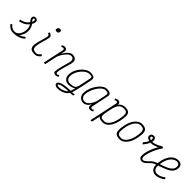

<svg xmlns="http://www.w3.org/2000/svg" viewBox="389 -2634 4622 4622"><g transform="rotate(45 2700.0 -322.5)"><path d="M217 14Q150 14 98 -16.5Q46 -47 16 -98L60 -118Q83 -79 123.5 -55.5Q164 -32 207 -32Q267 -32 308.5 -67.5Q350 -103 371.5 -161.5Q393 -220 393 -288Q393 -324 382.5 -360.5Q372 -397 355 -421Q330 -386 291.5 -357.5Q253 -329 207.5 -310.5Q162 -292 116 -286L107 -332Q171 -339 230.5 -374Q290 -409 324 -461Q297 -487 282 -515Q267 -543 267 -562Q267 -593 285.5 -612.5Q304 -632 338 -632Q374 -632 394.5 -612Q415 -592 415 -559Q415 -540 407 -513.5Q399 -487 382 -464Q410 -430 426.5 -379.5Q443 -329 443 -282Q443 -214 420.5 -155.5Q398 -97 356 -53Q379 -61 405.5 -73Q432 -85 456 -100Q480 -115 493 -130L524 -98Q495 -65 446.5 -39.5Q398 -14 339 0Q280 14 217 14ZM349 -497Q360 -516 363.5 -530Q367 -544 367 -555Q367 -572 360.5 -581.5Q354 -591 340 -591Q328 -591 321.5 -583.5Q315 -576 315 -563Q315 -547 324 -531.5Q333 -516 349 -497Z M938 14Q863 14 822 -12Q781 -38 775 -98.5Q769 -159 797 -262L861 -493Q866 -522 858.5 -543Q851 -564 814 -572L826 -618Q876 -608 898.5 -579.5Q921 -551 913 -506L847 -262Q824 -176 827 -125.5Q830 -75 858 -53.5Q886 -32 938 -32Q963 -32 982.5 -39Q1002 -46 1020.5 -62.5Q1039 -79 1060 -108L1100 -80Q1073 -45 1048.5 -24Q1024 -3 998 5.5Q972 14 938 14ZM934 -747Q900 -747 889.5 -759Q879 -771 886 -802Q893 -830 906.5 -840.5Q920 -851 948 -851Q983 -851 993 -839.5Q1003 -828 996 -796Q990 -768 976.5 -757.5Q963 -747 934 -747Z M1716 -53 1740 -16Q1726 -3 1702 5.5Q1678 14 1652 14Q1620 14 1600.5 -2Q1581 -18 1581 -44Q1581 -72 1591.5 -126.5Q1602 -181 1620.5 -253Q1639 -325 1663 -405Q1693 -503 1673 -544.5Q1653 -586 1600 -586Q1570 -586 1538.5 -566.5Q1507 -547 1477.5 -514Q1448 -481 1422.5 -442Q1397 -403 1379 -362.5Q1361 -322 1354 -288L1293 0H1242L1356 -533Q1357 -538 1357.5 -543.5Q1358 -549 1358 -553Q1358 -568 1348 -577Q1338 -586 1321 -586Q1311 -586 1298 -580.5Q1285 -575 1275 -565L1251 -602Q1265 -616 1289.5 -624Q1314 -632 1339 -632Q1360 -632 1377.5 -621.5Q1395 -611 1404.5 -590.5Q1414 -570 1407 -540L1387 -448Q1430 -528 1486.5 -580Q1543 -632 1601 -632Q1686 -632 1719.5 -577.5Q1753 -523 1713 -401Q1689 -327 1671 -260.5Q1653 -194 1643 -143Q1633 -92 1633 -65Q1633 -50 1643.5 -41Q1654 -32 1670 -32Q1681 -32 1693.5 -37.5Q1706 -43 1716 -53Z M1915 206Q1867 206 1837.5 186.5Q1808 167 1808 136Q1808 100 1852.5 74Q1897 48 1979.5 34Q2062 20 2175 20Q2190 -4 2200 -42Q2210 -80 2215 -108Q2207 -90 2176.5 -76Q2146 -62 2107.5 -54Q2069 -46 2035 -46Q1959 -46 1913 -93.5Q1867 -141 1867 -219Q1867 -280 1887.5 -340Q1908 -400 1943.5 -452.5Q1979 -505 2023.5 -545.5Q2068 -586 2116 -609Q2164 -632 2209 -632Q2272 -632 2313 -614.5Q2354 -597 2354 -545Q2354 -535 2348.5 -501.5Q2343 -468 2333.5 -420Q2324 -372 2312 -316.5Q2300 -261 2287 -206Q2274 -151 2262.5 -103.5Q2251 -56 2241.5 -23Q2232 10 2227 20Q2249 20 2268.5 19Q2288 18 2313 11L2303 56Q2278 63 2251.5 64Q2225 65 2205 65Q2180 107 2135.5 139Q2091 171 2034 188.5Q1977 206 1915 206ZM1927 160Q1989 160 2050.5 134Q2112 108 2149 65Q2062 67 1996.5 77Q1931 87 1894.5 102Q1858 117 1858 136Q1858 146 1877 153Q1896 160 1927 160ZM2035 -92Q2094 -92 2135 -100.5Q2176 -109 2201.5 -136.5Q2227 -164 2239 -219Q2271 -365 2287.5 -444.5Q2304 -524 2304 -540Q2304 -563 2294 -572.5Q2284 -582 2263.5 -584Q2243 -586 2209 -586Q2173 -586 2132.5 -565Q2092 -544 2054 -507.5Q2016 -471 1985 -424Q1954 -377 1935.5 -324.5Q1917 -272 1917 -219Q1917 -162 1949.5 -127Q1982 -92 2035 -92Z M2895 -53 2919 -16Q2905 -3 2881 5.5Q2857 14 2831 14Q2800 14 2781 -2Q2762 -18 2762 -44Q2762 -65 2764.5 -84Q2767 -103 2771 -113Q2743 -56 2696 -21Q2649 14 2600 14Q2550 14 2512 -7.5Q2474 -29 2453 -68Q2432 -107 2432 -159Q2432 -220 2451.5 -286Q2471 -352 2505 -413.5Q2539 -475 2581.5 -524.5Q2624 -574 2671 -603Q2718 -632 2763 -632Q2826 -632 2867 -614.5Q2908 -597 2908 -545Q2908 -541 2906 -527.5Q2904 -514 2898 -486Q2892 -458 2882 -408.5Q2872 -359 2855.5 -282Q2839 -205 2816 -95Q2812 -67 2816 -49.5Q2820 -32 2849 -32Q2860 -32 2872.5 -37.5Q2885 -43 2895 -53ZM2600 -32Q2640 -32 2678 -60Q2716 -88 2748.5 -139Q2781 -190 2802 -257Q2828 -376 2843 -450Q2858 -524 2858 -540Q2858 -567 2835.5 -576.5Q2813 -586 2763 -586Q2727 -586 2688 -559Q2649 -532 2612 -486.5Q2575 -441 2546 -385Q2517 -329 2499.5 -270.5Q2482 -212 2482 -159Q2482 -102 2514.5 -67Q2547 -32 2600 -32Z M3390 -632Q3473 -632 3512 -601.5Q3551 -571 3553.5 -500Q3556 -429 3530 -305Q3510 -210 3471 -138Q3432 -66 3379 -26Q3326 14 3262 14Q3224 14 3191.5 8Q3159 2 3138.5 -11Q3118 -24 3116 -45L3067 182H3017L3117 -287Q3118 -293 3119.5 -299.5Q3121 -306 3122 -313Q3123 -318 3124.5 -323.5Q3126 -329 3127 -334L3169 -533Q3170 -539 3170.5 -544.5Q3171 -550 3171 -553Q3171 -568 3161 -577Q3151 -586 3134 -586Q3123 -586 3110.5 -580.5Q3098 -575 3088 -565L3064 -602Q3078 -616 3102.5 -624Q3127 -632 3152 -632Q3184 -632 3205.5 -611.5Q3227 -591 3219 -539Q3233 -569 3261 -589.5Q3289 -610 3323.5 -621Q3358 -632 3390 -632ZM3482 -313Q3504 -418 3504.5 -477.5Q3505 -537 3478 -561.5Q3451 -586 3389 -586Q3341 -586 3301 -566Q3261 -546 3229.5 -491.5Q3198 -437 3177 -335L3160 -252Q3144 -174 3142.5 -129.5Q3141 -85 3153.5 -64Q3166 -43 3193.5 -37.5Q3221 -32 3263 -32Q3314 -32 3357 -67Q3400 -102 3432 -165.5Q3464 -229 3482 -313Z M3836 14Q3753 14 3711.5 -16.5Q3670 -47 3664.5 -118.5Q3659 -190 3686 -313Q3706 -409 3747.5 -480.5Q3789 -552 3845 -592Q3901 -632 3964 -632Q4047 -632 4088.5 -601.5Q4130 -571 4135.5 -500Q4141 -429 4114 -305Q4094 -210 4052.5 -138Q4011 -66 3955.5 -26Q3900 14 3836 14ZM3837 -32Q3888 -32 3933.5 -67Q3979 -102 4013.5 -165.5Q4048 -229 4066 -313Q4088 -418 4086 -477.5Q4084 -537 4054.5 -561.5Q4025 -586 3963 -586Q3912 -586 3866.5 -551Q3821 -516 3786.5 -453Q3752 -390 3734 -305Q3712 -201 3714 -141Q3716 -81 3746 -56.5Q3776 -32 3837 -32Z M4748 -149Q4780 -182 4831 -205.5Q4882 -229 4942.5 -249Q5003 -269 5063 -290.5Q5123 -312 5173 -340Q5223 -368 5253 -407.5Q5283 -447 5283 -504Q5283 -546 5257.5 -566Q5232 -586 5200 -586Q5144 -586 5096.5 -554Q5049 -522 5014 -464.5Q4979 -407 4959.5 -329Q4940 -251 4940 -159Q4940 -104 4975.5 -69.5Q5011 -35 5060 -35Q5094 -35 5130.5 -46Q5167 -57 5202.5 -77Q5238 -97 5266 -123L5292 -82Q5260 -53 5219.5 -31.5Q5179 -10 5136.5 2Q5094 14 5054 14Q5008 14 4971 -8.5Q4934 -31 4912 -71Q4890 -111 4890 -163Q4890 -265 4913 -350.5Q4936 -436 4977.5 -499Q5019 -562 5076 -597Q5133 -632 5201 -632Q5260 -632 5296.5 -602Q5333 -572 5333 -504Q5333 -446 5309 -403.5Q5285 -361 5243.5 -329.5Q5202 -298 5151 -274.5Q5100 -251 5045.5 -232.5Q4991 -214 4940 -197Q4889 -180 4848 -161.5Q4807 -143 4783 -120Q4735 -72 4702.5 -42.5Q4670 -13 4644 0.5Q4618 14 4589 14Q4545 14 4518 -15Q4491 -44 4491 -92Q4491 -150 4509 -221Q4527 -292 4559 -367.5Q4591 -443 4633 -511Q4584 -486 4531 -470Q4478 -454 4440 -454Q4367 -454 4322 -481.5Q4277 -509 4277 -553Q4277 -588 4301 -610Q4325 -632 4365 -632Q4400 -632 4421 -606.5Q4442 -581 4442 -539Q4442 -508 4426.5 -466.5Q4411 -425 4382.5 -380Q4354 -335 4316 -291L4285 -331Q4333 -382 4362.5 -440Q4392 -498 4392 -541Q4392 -561 4384 -573.5Q4376 -586 4359 -586Q4346 -586 4336.5 -577Q4327 -568 4327 -553Q4327 -529 4358 -514.5Q4389 -500 4440 -500Q4470 -500 4511.5 -512Q4553 -524 4600 -546.5Q4647 -569 4693 -598L4729 -573Q4673 -489 4630.5 -401Q4588 -313 4564.5 -233Q4541 -153 4541 -92Q4541 -65 4554 -48.5Q4567 -32 4589 -32Q4607 -32 4627 -42.5Q4647 -53 4676 -78.5Q4705 -104 4748 -149Z"/></g></svg>

Font: Victor Mono Thin
Style: Italic
Weight: 100
Italic angle: -12°
Monospace: yes
Designer: Rune Bjørnerås
Version: Version 1.561;gftools[0.9.30]